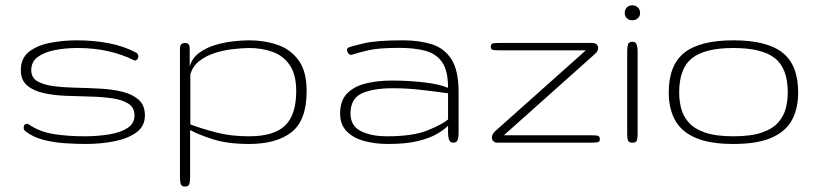

<svg xmlns="http://www.w3.org/2000/svg" viewBox="-20 -535 3073 720"><path d="M301.3 4.9Q266.6 4.9 224.6 2.2Q182.6 -0.5 143.3 -10.5Q104 -20.5 75.7 -42.5Q68.8 -47.9 68.8 -55.2Q68.8 -70.8 81.5 -70.8Q85.4 -70.8 87.4 -68.8Q128.4 -40.5 181.6 -32.2Q234.9 -23.9 296.4 -23.9Q345.2 -23.9 388.2 -30.8Q431.2 -37.6 457.8 -54.7Q484.4 -71.8 484.4 -102.1Q484.4 -131.8 461.2 -146.5Q438 -161.1 400.1 -166.5Q362.3 -171.9 316.9 -172.9Q271.5 -173.8 225.8 -175.8Q180.2 -177.7 142.3 -186.3Q104.5 -194.8 81.3 -214.8Q58.1 -234.9 58.1 -272Q58.1 -316.9 89.1 -341.1Q120.1 -365.2 168.5 -374.5Q216.8 -383.8 268.6 -383.8Q331.1 -383.8 387.5 -373Q443.8 -362.3 490.2 -337.9Q498 -333.5 499 -324.2Q499 -317.9 495.1 -313Q491.2 -308.1 486.3 -308.1Q483.4 -308.1 482.4 -309.1Q440.9 -330.1 387.7 -342.5Q334.5 -355 270.5 -355Q226.6 -355 186.8 -347.4Q147 -339.8 122.1 -321.8Q97.2 -303.7 97.2 -272Q97.2 -243.7 120.4 -230.2Q143.6 -216.8 181.4 -211.9Q219.2 -207 264.9 -206.1Q310.5 -205.1 356 -202.6Q401.4 -200.2 439.2 -190.9Q477.1 -181.6 500.2 -160.9Q523.4 -140.1 523.4 -102.1Q523.4 -62 491.9 -38.8Q460.4 -15.6 409.7 -5.4Q358.9 4.9 301.3 4.9Z M673.8 164.6Q659.7 164.6 657.2 153.1Q654.8 141.6 654.8 127.4V-350.1Q654.8 -365.7 660.6 -369.9Q666.5 -374 673.3 -374Q681.6 -374 686.5 -369.9Q691.4 -365.7 691.4 -350.1V-285.6Q700.2 -316.9 726.1 -336.2Q752 -355.5 785.6 -365.7Q819.3 -376 853.8 -379.9Q888.2 -383.8 913.6 -383.8Q972.2 -383.8 1021.2 -366.7Q1070.3 -349.6 1100.1 -308.3Q1129.9 -267.1 1129.9 -193.4Q1129.9 -84 1073.5 -39.6Q1017.1 4.9 913.6 4.9Q834.5 4.9 780.3 -12.2Q726.1 -29.3 692.9 -47.4V130.4Q692.9 143.1 690.4 153.8Q688 164.6 673.8 164.6ZM913.6 -23.9Q1007.3 -23.9 1049.1 -64.2Q1090.8 -104.5 1090.8 -193.4Q1090.8 -254.9 1066.9 -290.3Q1043 -325.7 1002.9 -340.3Q962.9 -355 913.6 -355Q884.3 -354.5 849.9 -350.3Q815.4 -346.2 783.2 -335.4Q751 -324.7 726.8 -305.7Q702.6 -286.6 693.8 -255.9V-68.4Q735.8 -52.7 790.8 -38.3Q845.7 -23.9 913.6 -23.9Z M1435.1 4.9Q1385.3 4.9 1344.5 -6.6Q1303.7 -18.1 1279.5 -43.2Q1255.4 -68.4 1255.4 -109.4Q1255.4 -157.2 1281.2 -184.1Q1307.1 -210.9 1351.1 -221.9Q1395 -232.9 1449.7 -232.9Q1512.2 -232.9 1570.6 -226.1Q1628.9 -219.2 1660.2 -205.6Q1660.2 -270.5 1637.5 -302.5Q1614.7 -334.5 1573.5 -345Q1532.2 -355.5 1476.6 -355.5Q1400.4 -355.5 1362.3 -346.7Q1324.2 -337.9 1300.8 -330.1Q1297.9 -329.1 1296.9 -329.1Q1291 -329.1 1286.1 -335.2Q1281.2 -341.3 1281.2 -347.7Q1281.2 -354 1287.1 -356.9Q1295.4 -360.8 1343.3 -372.3Q1391.1 -383.8 1490.7 -383.8Q1550.8 -383.8 1598.1 -369.4Q1645.5 -355 1672.6 -313.2Q1699.7 -271.5 1699.7 -189.5V-34.2Q1699.7 -22.9 1696.5 -11.5Q1693.4 0 1679.7 0Q1668.5 0 1664.3 -10.3Q1660.2 -20.5 1660.2 -36.1V-63.5Q1646 -48.8 1618.9 -33Q1591.8 -17.1 1547.4 -6.1Q1502.9 4.9 1435.1 4.9ZM1431.2 -23.9Q1527.3 -23.9 1581.5 -45.4Q1635.7 -66.9 1660.2 -86.9V-185.1Q1612.8 -191.9 1559.3 -198Q1505.9 -204.1 1453.6 -204.1Q1378.4 -204.1 1336.4 -184.6Q1294.4 -165 1294.4 -109.4Q1294.4 -63 1333 -43.5Q1371.6 -23.9 1431.2 -23.9Z M1845.2 0Q1836.9 0 1830.8 -5.1Q1824.7 -10.3 1824.7 -19.5Q1824.7 -32.2 1837.4 -43.5L2176.8 -346.2H1856Q1841.8 -346.2 1831.1 -347.4Q1820.3 -348.6 1820.3 -358.9Q1820.3 -371.6 1830.6 -372.8Q1840.8 -374 1855 -374H2198.7Q2211.9 -374 2217.5 -368.2Q2223.1 -362.3 2223.1 -355.5Q2223.1 -343.3 2211.4 -333L1869.6 -27.8H2193.8Q2208 -27.8 2218.8 -26.6Q2229.5 -25.4 2229.5 -12.7Q2229.5 -2.4 2218.5 -1.2Q2207.5 0 2194.8 0Z M2351.6 0Q2337.9 0 2335 -8.3Q2332 -16.6 2332 -30.8V-344.2Q2332 -358.4 2335 -368.4Q2337.9 -378.4 2351.6 -378.4Q2363.8 -378.4 2367.4 -368.2Q2371.1 -357.9 2371.1 -345.2V-30.8Q2371.1 -18.1 2368.4 -9Q2365.7 0 2351.6 0ZM2351.1 -459Q2338.4 -459 2330.6 -466.6Q2322.8 -474.1 2322.8 -486.3Q2322.8 -499 2330.6 -507.1Q2338.4 -515.1 2351.1 -515.1Q2363.3 -515.1 2371.8 -507.1Q2380.4 -499 2380.4 -486.3Q2380.4 -474.1 2371.8 -466.6Q2363.3 -459 2351.1 -459Z M2730.5 4.9Q2640.6 4.9 2587.4 -18.6Q2534.2 -42 2511 -85.2Q2487.8 -128.4 2487.8 -188Q2487.8 -291.5 2546.6 -337.6Q2605.5 -383.8 2730.5 -383.8Q2855.5 -383.8 2914.3 -337.6Q2973.1 -291.5 2973.1 -188Q2973.1 -128.4 2950 -85.2Q2926.8 -42 2873.5 -18.6Q2820.3 4.9 2730.5 4.9ZM2730.5 -23.9Q2796.9 -23.9 2837.4 -38.1Q2877.9 -52.2 2898.7 -76.2Q2919.4 -100.1 2926.8 -129.2Q2934.1 -158.2 2934.1 -188Q2934.1 -278.8 2885.7 -316.9Q2837.4 -355 2730.5 -355Q2623.5 -355 2575.2 -316.9Q2526.9 -278.8 2526.9 -188Q2526.9 -158.2 2534.2 -129.2Q2541.5 -100.1 2562.3 -76.2Q2583 -52.2 2623.5 -38.1Q2664.1 -23.9 2730.5 -23.9Z"/></svg>

Font: Gruppo
Style: Regular
Weight: 400
Designer: Vernon Adams
Foundry: Vernon Adams
Version: Version 1.001; ttfautohint (v1.8.4.7-5d5b);gftools[0.9.28]